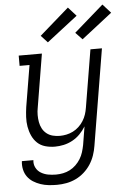

<svg xmlns="http://www.w3.org/2000/svg" viewBox="-64 -811 728 1080"><g transform="rotate(-5 300.5 -271.0)"><path d="M214 223Q190 223 166.5 220.5Q143 218 121 210.5Q99 203 80 191Q61 179 48 161Q35 143 30 120Q25 97 28 73H93Q90 96 100 115.5Q110 135 128.5 146Q147 157 168.5 161Q190 165 213 165Q233 165 253 161Q273 157 291.5 147.5Q310 138 325.5 123Q341 108 352 90Q363 72 369 52.5Q375 33 379 13L396 -91Q382 -68 363 -48.5Q344 -29 320 -16Q296 -3 270.5 2.5Q245 8 221 8Q192 8 166 0.5Q140 -7 121.5 -24.5Q103 -42 92 -66.5Q81 -91 76.5 -117.5Q72 -144 73.5 -172Q75 -200 79 -228L118 -462H62V-520H193L143 -218Q139 -198 139 -177.5Q139 -157 142.5 -137.5Q146 -118 155 -101Q164 -84 179 -72Q194 -60 213.5 -55Q233 -50 253 -50Q272 -50 291 -54Q310 -58 328 -67Q346 -76 361 -90Q376 -104 387 -121.5Q398 -139 404 -157.5Q410 -176 413 -195L467 -520H532L442 23Q438 49 429 75.5Q420 102 404.5 126Q389 150 367 169.5Q345 189 319.5 201Q294 213 267 218Q240 223 214 223ZM428 -580 390 -620 556 -765 601 -715ZM232 -580 195 -620 361 -765 406 -715Z"/></g></svg>

Font: Iosevka Etoile Light
Style: Italic
Weight: 300
Italic angle: -9°
Designer: Belleve Invis
Foundry: Belleve Invis
Version: Version 22.1.2; ttfautohint (v1.8.4)